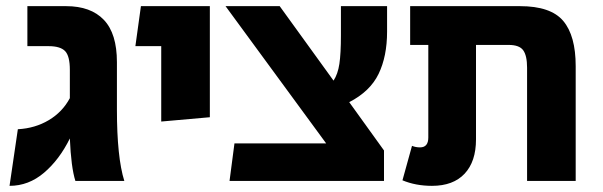

<svg xmlns="http://www.w3.org/2000/svg" viewBox="-20 -588 1959 624"><path d="M225 0Q211 -44 207 -138Q173 -69 123 -26.5Q73 16 11 16L38 -168Q94 -171 138.5 -197.5Q183 -224 207 -269V-361Q207 -406 191.5 -422Q176 -438 138 -438H69V-568H195Q275 -568 317.5 -523.5Q360 -479 360 -386V-232Q360 -77 384 0Z M504 -438H420L438 -568H662V-207L504 -193Z M1115 -256 1228 -99V0H726L742 -122H1040L713 -568H889L1064 -326Q1078 -347 1083 -380.5Q1088 -414 1088 -473V-568H1238V-485Q1238 -405 1210.5 -348Q1183 -291 1115 -256Z M1851 -373V0H1693V-368Q1693 -407 1680.5 -424.5Q1668 -442 1633 -442H1527V-135Q1527 -63 1490 -23.5Q1453 16 1384 16Q1331 16 1288 -2L1319 -114Q1331 -109 1345 -109Q1372 -109 1372 -141V-442H1313V-568H1670Q1770 -568 1810.5 -520Q1851 -472 1851 -373Z"/></svg>

Font: FiraGOUPP
Style: Bold
Weight: 700
Designer: bBox Type
Foundry: bBox Type GmbH
Version: Version 1.001